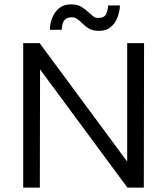

<svg xmlns="http://www.w3.org/2000/svg" viewBox="-20 -857 764 877"><path d="M638 -660 637 0H562L163 -540L162 0H86V-660H161L561 -119V-660ZM382 -803Q396 -790 405.5 -782.5Q415 -775 430 -775Q458 -776 465.5 -794Q473 -812 474 -832H528Q527 -807 517.5 -780Q508 -753 487 -734.5Q466 -716 433 -716Q403 -716 386 -726.5Q369 -737 354 -752Q340 -766 330.5 -772Q321 -778 306 -778Q287 -777 278 -768.5Q269 -760 265.5 -747Q262 -734 262 -721H208Q208 -749 218.5 -775.5Q229 -802 250 -819.5Q271 -837 304 -837Q334 -837 351.5 -826Q369 -815 382 -803Z"/></svg>

Font: Nata Sans
Style: Regular
Weight: 400
Designer: Daniel Uzquiano Cruz
Version: Version 1.001